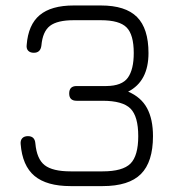

<svg xmlns="http://www.w3.org/2000/svg" viewBox="-20 -664 632 684"><path d="M231.5 -1Q146.5 -1 103 -37.2Q59.5 -73.5 53.5 -151.5Q52.5 -164.5 59.5 -171.8Q66.5 -179 79.5 -179Q104 -179 106 -153Q111 -97.5 139.2 -75.5Q167.5 -53.5 231.5 -53.5H345.5Q417 -53.5 444.8 -81.2Q472.5 -109 472.5 -179Q472.5 -249.5 444.8 -277.2Q417 -305 345.5 -305H253Q226.5 -305 226.5 -331Q226.5 -357.5 253 -357.5H359Q414.5 -358 435.5 -387.2Q456.5 -416.5 456.5 -475Q456.5 -540.5 431 -566.2Q405.5 -592 339.5 -592H242.5Q184.5 -592 158.2 -572Q132 -552 127.5 -502Q124.5 -476 100.5 -476Q87.5 -476 80.5 -483.2Q73.5 -490.5 75 -503.5Q80.5 -576 121.5 -610.2Q162.5 -644.5 242.5 -644.5H339.5Q427 -644.5 468 -603.5Q509 -562.5 509 -475Q509 -374.5 436.5 -337.5Q482.5 -318 503.8 -278.8Q525 -239.5 525 -179Q525 -87 482 -44Q439 -1 345.5 -1Z"/></svg>

Font: Jura Light
Style: Regular
Weight: 400
Version: Version 5.106